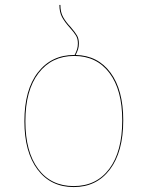

<svg xmlns="http://www.w3.org/2000/svg" viewBox="-20 -750 599 779"><path d="M480 -262Q480 -134 426 -62.5Q372 9 279 9Q186 9 132.5 -62Q79 -133 79 -258Q79 -386 134 -456.5Q189 -527 281 -527H283Q290 -541 293 -551Q296 -561 296 -574Q296 -593 288 -606Q280 -619 263 -638Q243 -660 232 -680Q221 -700 221 -730H225Q225 -701 236 -681Q247 -661 267 -640Q285 -619 292.5 -606Q300 -593 300 -574Q300 -561 297 -551Q294 -541 287 -527Q377 -525 428.5 -455Q480 -385 480 -262ZM476 -262Q476 -385 424 -454Q372 -523 281 -523Q190 -523 136.5 -453.5Q83 -384 83 -258Q83 -134 135 -64.5Q187 5 279 5Q371 5 423.5 -65Q476 -135 476 -262Z"/></svg>

Font: FiraGO Four
Style: Regular
Weight: 100
Designer: bBox Type
Foundry: bBox Type GmbH
Version: Version 1.001